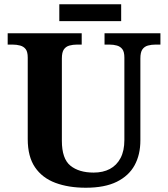

<svg xmlns="http://www.w3.org/2000/svg" viewBox="-20 -870 788 900"><path d="M382 10Q301 10 239.5 -13Q178 -36 144 -86Q110 -136 110 -218V-600Q110 -627 100.5 -639.5Q91 -652 74.5 -656.5Q58 -661 39 -661H16V-714H363V-661H341Q322 -661 305.5 -656.5Q289 -652 279.5 -638.5Q270 -625 270 -596V-210Q270 -126 310 -93.5Q350 -61 419 -61Q463 -61 495 -78Q527 -95 545 -129Q563 -163 563 -214V-600Q563 -627 553.5 -639.5Q544 -652 528 -656.5Q512 -661 493 -661H470V-714H732V-661H709Q690 -661 673.5 -656.5Q657 -652 647.5 -638.5Q638 -625 638 -596V-212Q638 -145 611 -95.5Q584 -46 527.5 -18Q471 10 382 10ZM258 -771V-850H548V-771Z"/></svg>

Font: Noto Rashi Hebrew
Style: Bold
Weight: 700
Version: Version 1.006